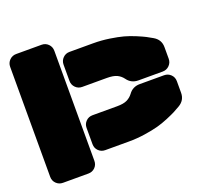

<svg xmlns="http://www.w3.org/2000/svg" viewBox="-121 -840 1038 981"><g transform="rotate(-20 397.5 -350.0)"><path d="M199.2 0H61Q39.6 0 24.7 -14.6Q9.8 -29.3 9.8 -50.8V-648.9Q9.8 -670.4 24.7 -685.3Q39.6 -700.2 61 -700.2H199.2Q220.7 -700.2 235.4 -685.3Q250 -670.4 250 -648.9V-50.8Q250 -29.3 235.4 -14.6Q220.7 0 199.2 0ZM454.1 -426.8H320.8Q299.3 -426.8 284.7 -441.7Q270 -456.5 270 -478V-565.9Q270 -587.4 284.7 -602.3Q299.3 -617.2 320.8 -617.2H449.2Q494.1 -617.2 537.6 -610.6Q581.1 -604 609.9 -596.2Q638.7 -588.4 670.7 -575Q702.6 -561.5 715.6 -554.7Q728.5 -547.9 749 -536.1Q785.2 -515.1 785.2 -474.1V-411.1Q785.2 -389.6 770.3 -374.8Q755.4 -359.9 733.9 -359.9H602.1Q563 -359.9 541 -391.1Q528.3 -408.2 509.3 -417.5Q490.2 -426.8 454.1 -426.8ZM320.8 -272.9H454.1Q490.2 -272.9 509.3 -282.5Q528.3 -292 541 -309.1Q563 -339.8 602.1 -339.8H733.9Q755.4 -339.8 770.3 -325.2Q785.2 -310.5 785.2 -289.1V-226.1Q785.2 -185.1 749 -164.1Q728.5 -152.3 715.6 -145.5Q702.6 -138.7 670.7 -125.2Q638.7 -111.8 609.9 -104Q581.1 -96.2 537.6 -89.6Q494.1 -83 449.2 -83H320.8Q299.3 -83 284.7 -97.7Q270 -112.3 270 -133.8V-222.2Q270 -243.7 284.7 -258.3Q299.3 -272.9 320.8 -272.9Z"/></g></svg>

Font: Nastup Soft
Style: Regular
Weight: 400
Designer: Maksym Kobuzan
Foundry: Zakznak
Version: Version 1.020;hotconv 1.0.109;makeotfexe 2.5.65596